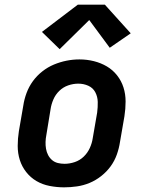

<svg xmlns="http://www.w3.org/2000/svg" viewBox="-20 -796 640 824"><path d="M255 8Q224 8 193 2Q162 -4 136.5 -19Q111 -34 92.5 -57.5Q74 -81 65 -109.5Q56 -138 56 -169.5Q56 -201 61 -233L80 -343Q84 -370 94 -397Q104 -424 121 -447.5Q138 -471 161.5 -489.5Q185 -508 211.5 -519Q238 -530 265.5 -535.5Q293 -541 321 -541Q353 -541 383 -533.5Q413 -526 438.5 -511Q464 -496 482.5 -472.5Q501 -449 510 -420.5Q519 -392 519 -360.5Q519 -329 514 -297L495 -187Q491 -160 481.5 -133Q472 -106 455 -82.5Q438 -59 414.5 -40.5Q391 -22 364.5 -11Q338 0 310 4Q282 8 255 8ZM257 -93Q279 -93 301 -100.5Q323 -108 339.5 -124Q356 -140 365.5 -161Q375 -182 378 -203L397 -313Q400 -336 399.5 -358.5Q399 -381 389 -400Q379 -419 359 -428Q339 -437 316 -437Q294 -437 272.5 -429.5Q251 -422 234.5 -406Q218 -390 209 -369Q200 -348 197 -327L179 -217Q176 -202 175.5 -187Q175 -172 177.5 -157.5Q180 -143 186.5 -130.5Q193 -118 203.5 -109Q214 -100 228 -96.5Q242 -93 257 -93ZM236 -585 160 -659 314 -776H430L541 -653L451 -591L363 -710Z"/></svg>

Font: Iosevka Curly Slab Extended
Style: Bold Italic
Weight: 700
Width: 7
Italic angle: -9°
Monospace: yes
Designer: Belleve Invis
Foundry: Belleve Invis
Version: Version 11.0.0; ttfautohint (v1.8.3)